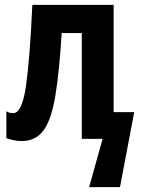

<svg xmlns="http://www.w3.org/2000/svg" viewBox="-20 -567 577 784"><path d="M444 -109H528L470 197H344L399 0H314V-432H232Q222 -273 206 -176Q190 -79 158 -35Q126 9 68 9Q51 9 35.5 5.5Q20 2 6 -3V-113Q17 -105 34 -105Q70 -105 86 -215.5Q102 -326 112 -547H444Z"/></svg>

Font: Noto Sans ExtraCondensed
Style: Bold
Weight: 700
Width: 2
Designer: Monotype Design Team
Foundry: Monotype Imaging Inc.
Version: Version 2.013; ttfautohint (v1.8.4.7-5d5b)